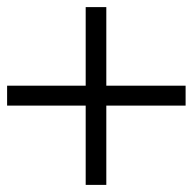

<svg xmlns="http://www.w3.org/2000/svg" viewBox="-53 -530 542 540"><path d="M-33 -233H188V-10H246V-233H469V-289H246V-510H188V-289H-33Z"/></svg>

Font: TitilliumText22L
Style: 250 wt
Weight: 300
Designer: Campivisivi
Foundry: Campivisivi
Version: 1.000